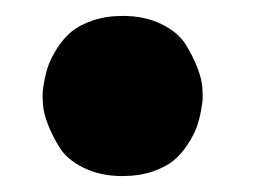

<svg xmlns="http://www.w3.org/2000/svg" viewBox="-20 -620 340 240"><path d="M133.3 -600.1Q161.1 -600.1 181.9 -589.8Q202.6 -579.6 211.9 -564.7Q221.2 -549.8 226.8 -535.2Q232.4 -520.5 232.9 -510.3L233.4 -500Q233.4 -498 233.2 -494.4Q232.9 -490.7 231 -480.2Q229 -469.7 225.6 -460.4Q222.2 -451.2 214.6 -439.5Q207 -427.7 197 -419.4Q187 -411.1 170.4 -405.5Q153.8 -399.9 133.3 -399.9Q105.5 -399.9 84.7 -410.2Q64 -420.4 54.7 -435.3Q45.4 -450.2 39.8 -464.8Q34.2 -479.5 33.7 -489.7L33.2 -500Q33.2 -502 33.4 -505.6Q33.7 -509.3 35.6 -519.8Q37.6 -530.3 41 -539.6Q44.4 -548.8 52 -560.5Q59.6 -572.3 69.6 -580.6Q79.6 -588.9 96.2 -594.5Q112.8 -600.1 133.3 -600.1Z"/></svg>

Font: Malkor
Style: Bold
Weight: 700
Version: Version 1.3